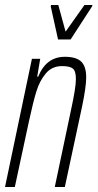

<svg xmlns="http://www.w3.org/2000/svg" viewBox="-21 -744 388 764"><path d="M106 -510H139L127 -439H131Q163 -518 237 -518Q282 -518 302 -499Q322 -480 322 -436Q322 -399 306 -322L237 0H197L263 -313Q271 -350 276 -380.5Q281 -411 281 -430Q281 -461 269 -471Q257 -481 226 -481Q186 -481 161.5 -452Q137 -423 124 -381Q111 -339 95 -265L38 0H-1ZM210 -587 181 -718 182 -724H211L240 -618L315 -724H347L345 -718L260 -587Z"/></svg>

Font: Saira Ultra Condensed ExLight
Style: Italic
Weight: 200
Width: 1
Italic angle: -12°
Designer: Hector Gatti with collaboration of the Omnibus-Type team
Foundry: Omnibus-Type
Version: Version 1.001; ttfautohint (v1.8)